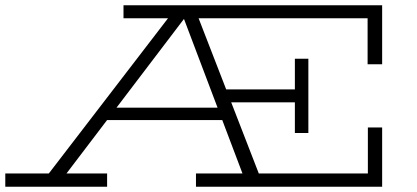

<svg xmlns="http://www.w3.org/2000/svg" viewBox="-21 -706 1575 726"><path d="M139 -18 632 -660H721L970 -18H908L668 -652H688L206 -18ZM-1 0V-50H384V0ZM359 -252 386 -299H835L845 -252ZM720 0V-50H1370V-224H1424V0ZM1369 -463V-637H446V-686H1424V-463ZM1094 -484H1145V-203H1094V-319H814V-368H1094Z"/></svg>

Font: BioRhyme SemiExpanded Light
Style: Regular
Weight: 300
Width: 6
Designer: Aoife Mooney
Foundry: Aoife Mooney Type
Version: Version 1.600;gftools[0.9.33]